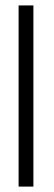

<svg xmlns="http://www.w3.org/2000/svg" viewBox="-20 -690 199 710"><path d="M103.5 0H48.8V-669.9H103.5Z"/></svg>

Font: SaysetthaMai
Style: Regular
Weight: 400
Designer: John M. Durdin
Foundry: Lao Script for Windows
Version: Version 1.101